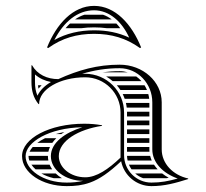

<svg xmlns="http://www.w3.org/2000/svg" viewBox="-20 -628 700 653"><path d="M255.6 -532C270 -534 284.8 -534.9 300 -534.9C315.1 -534.9 330 -533.9 344.4 -532H389.1C384.9 -537.8 380.4 -543.1 375.7 -548H218C212.8 -543.1 207.8 -537.8 202.9 -532ZM267.4 -578C256.2 -574.5 245.4 -569.1 235.2 -562H360C350.7 -569 340.8 -574.4 330.2 -578ZM300 -512.9C358.5 -512.9 408.8 -498.5 456 -464.6L460 -466.6C427.9 -546.3 372 -608 300 -608C228 -608 172.1 -546.3 140 -466.6L144 -464.6C191.2 -498.5 241.5 -512.9 300 -512.9ZM300 -524.9C250.6 -524.9 205.6 -514.4 164.8 -492C197.2 -554.5 244.2 -593 300 -593C352.8 -592.8 394.8 -553.7 419.5 -500C382.1 -517.5 343.3 -524.9 300 -524.9ZM328.4 -382H414.5C405.8 -384.6 396.5 -386 387 -386C366.7 -386 347.1 -384.6 328.4 -382ZM443.3 -368H340.9C348.9 -363.4 356.4 -358 363.3 -352H461.1C455.8 -358 449.8 -363.4 443.3 -368ZM471.5 -338H377.3C381.7 -333 385.7 -327.6 389.4 -322H479.8C477.5 -327.6 474.7 -333 471.5 -338ZM484.4 -308H397.3C399.9 -302.8 402.1 -297.5 404.1 -292H487.4C486.8 -297.5 485.8 -302.8 484.4 -308ZM488 -202V-218H412V-202ZM488 -188H412V-172H488ZM488 -158H412V-142H488ZM488 -128H412V-112H488.3C488.1 -114.6 488 -117.3 488 -120ZM488 -278H408.2C409.4 -272.8 410.4 -267.4 411 -262H488ZM488 -248H412C412 -247 412 -246 412 -245V-232H488ZM496.1 -82C493.8 -87.1 492 -92.5 490.6 -98H412C412.2 -92.5 412.8 -87.2 414 -82ZM503.7 -68H418.4C420.8 -62.3 423.8 -57 427.3 -52H516.3C511.6 -57 507.4 -62.4 503.7 -68ZM531.6 -38H439.8C447.6 -31.1 456.6 -25.6 466.6 -22H546.8C549.2 -22.5 551.5 -22.9 553.8 -23.4C545.9 -27.7 538.5 -32.6 531.6 -38ZM162.5 -22H190.6C182.8 -26.6 175.7 -32 169.5 -38H120.8C132.7 -31.2 146.7 -25.7 162.5 -22ZM79.7 -82H144.5C143.5 -86.9 143 -91.9 143 -97C143 -97.3 143 -97.7 143 -98H77C77 -97.7 77 -97.3 77 -97C77 -92.1 77.9 -87 79.7 -82ZM86.8 -68C90.6 -62.5 95.3 -57.1 101 -52H157.5C154 -57 151 -62.4 148.7 -68ZM169.8 -172H188.3C191.7 -174.5 195.2 -176.8 198.8 -179C188.5 -177 178.9 -174.7 169.8 -172ZM133.3 -158C123.1 -153 114.2 -147.6 106.7 -142H157.8C161.8 -147.7 166.4 -153 171.5 -158ZM91.2 -128C86.5 -122.7 82.9 -117.3 80.5 -112H144.5C145.7 -117.5 147.5 -122.9 149.8 -128ZM121.5 -338H109.4C109.7 -333.6 110.2 -329.6 110.7 -326.5C114.3 -330.8 117.9 -334.6 121.5 -338ZM390 -245V-92C348 -52 308.1 -25 270 -25C220.3 -25 180 -57.3 180 -97C180 -149 246.7 -188 327 -200V-202C305.8 -205.7 287.6 -207.2 266.1 -207.2C149.6 -207.2 55 -157.9 55 -97C55 -40.7 123.1 5 207 5C235.3 5 259.6 2.5 286 -7C318.7 -18.7 350.7 -41 392 -79.7C401.4 -31.4 444 5 495 5C539.6 5 577 -5.4 620 -19V-21C568 -32.4 530 -71.8 530 -120V-280C530 -350.7 465.9 -408 387 -408C311.4 -408 247.8 -390.2 178.3 -358.9C140.3 -358.9 107.1 -374.5 89 -406H87V-349C87 -320.4 93.3 -295.5 111 -274H113C113 -324.3 183.2 -365.1 269.7 -365.1C336.1 -365.1 390 -311.3 390 -245ZM153.4 -349.1C132.4 -336.9 116.2 -321.2 107.4 -302.6C101.3 -316.7 99 -331.5 99 -349V-374.8C114.2 -361.3 133 -352.9 153.4 -349.1ZM263 -13C243.7 -8.5 226.9 -7 207 -7C125.7 -7 67 -51.3 67 -97C67 -144.4 146.9 -193.2 259.9 -195.2C201.4 -176.9 153 -142.9 153 -97C153 -50.6 202.3 -13 263 -13ZM259.1 -376.9C300.2 -389.3 341.4 -396 387 -396C448.3 -396 498 -344 498 -280V-120C498 -74.5 534.8 -38.3 584.4 -20.8C552.8 -12 527 -7 495 -7C443.7 -7 402 -48.7 402 -100V-245C402 -317.9 342.7 -377.1 269.7 -377.1C266.5 -377.1 262.6 -377 259.1 -376.9Z"/></svg>

Font: SortefaxS02
Style: Medium
Weight: 500
Designer: gluk
Foundry: gluk
Version: Version 0.261